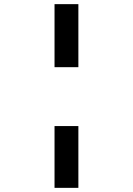

<svg xmlns="http://www.w3.org/2000/svg" viewBox="-20 -838 640 926"><path d="M243 -818H358V-514H243ZM243 -230H358V68H243Z"/></svg>

Font: JuliaMono
Style: Regular
Weight: 400
Monospace: yes
Designer: cormullion
Foundry: corm
Version: Version 0.055; ttfautohint (v1.8.4)